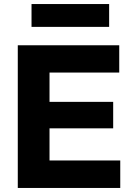

<svg xmlns="http://www.w3.org/2000/svg" viewBox="-20 -930 655 950"><path d="M68 0V-706H225V0ZM188 0V-136H575V0ZM188 -295V-426H540V-295ZM188 -571V-706H570V-571ZM136 -910H520V-797H136Z"/></svg>

Font: Outfit Thin
Style: Bold
Weight: 700
Version: Version 1.100;gftools[0.9.27]